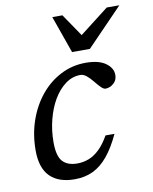

<svg xmlns="http://www.w3.org/2000/svg" viewBox="-81 -760 664 832"><g transform="rotate(-10 251.0 -344.5)"><path d="M282.5 -431Q247 -431 216.8 -408.8Q186.5 -386.5 164.2 -348.8Q142 -311 129.8 -263Q117.5 -215 117.5 -163.5Q117.5 -103 139.2 -79.2Q161 -55.5 203.5 -55.5Q230 -55.5 254.2 -64.8Q278.5 -74 301.2 -95.8Q324 -117.5 344.5 -154H384Q357.5 -97 327.8 -60.8Q298 -24.5 262.2 -7.2Q226.5 10 181 10Q110 10 72.5 -27.5Q35 -65 35 -142Q35 -212 56.2 -273.2Q77.5 -334.5 115.5 -380.8Q153.5 -427 204.5 -453Q255.5 -479 314 -479Q371.5 -479 401.8 -457.2Q432 -435.5 432 -405Q432 -382 416 -368Q400 -354 380.5 -353.5Q372 -353.5 361 -364.2Q350 -375 336 -392.5Q322 -410 308.8 -420.5Q295.5 -431 282.5 -431ZM501.5 -699 343 -535H264.5L206.5 -699H251L324.5 -591H306.5L446 -699Z"/></g></svg>

Font: Newsreader 12pt
Style: Italic
Weight: 400
Italic angle: -17°
Version: Version 1.003